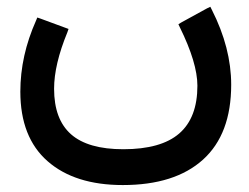

<svg xmlns="http://www.w3.org/2000/svg" viewBox="-20 -319 725 558"><path d="M336.9 218.8Q197.3 218.8 118.2 149.4Q39.1 80.1 39.1 -52.7Q39.1 -157.2 85 -259.8L88.4 -268.1L97.2 -265.1L169.9 -238.3L179.2 -234.9L175.8 -225.1Q137.2 -131.3 137.2 -61Q137.2 27.8 186.5 71.3Q235.8 114.7 338.4 114.7Q447.8 114.7 500.7 69.1Q553.7 23.4 553.7 -69.8Q553.7 -136.2 502.4 -240.2L498.5 -248.5L506.3 -253.4L582 -294.9L591.3 -299.3L595.7 -290.5Q651.9 -179.7 651.9 -72.8Q651.9 70.8 570.1 144.8Q488.3 218.8 336.9 218.8Z"/></svg>

Font: Samim WOL
Style: Medium-WOL
Weight: 500
Foundry: DejaVu fonts team - Redesigned by Saber Rastikerdar
Version: Version 4.0.0